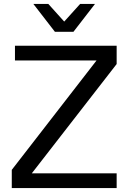

<svg xmlns="http://www.w3.org/2000/svg" viewBox="-20 -958 653 978"><path d="M574.2 0H40V-92.8L471.7 -649.9H56.2V-725.1H574.2V-631.8L142.1 -75.2H574.2ZM307.1 -848.1 388.2 -938H463.9L354 -795.9H259.8L149.9 -938H226.1Z"/></svg>

Font: Aurulent Sans
Style: Regular
Weight: 400
Version: Version 2007.05.04